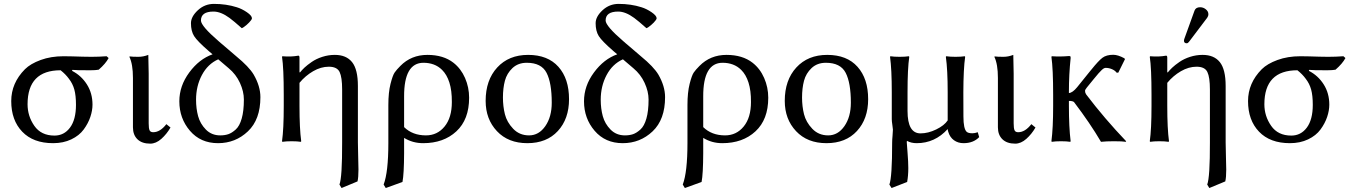

<svg xmlns="http://www.w3.org/2000/svg" viewBox="-20 -718 6899 976"><path d="M481.9 -363.8Q475.1 -362.3 466.3 -361.8Q457.5 -361.3 451.7 -361.1Q445.8 -360.8 435.1 -360.8Q364.7 -360.8 348.1 -362.8L346.2 -357.9Q393.1 -334 421.6 -289.1Q450.2 -244.1 450.2 -186Q450.2 -156.2 439.2 -123.5Q428.2 -90.8 405.5 -59.8Q382.8 -28.8 342.3 -9.5Q301.8 9.8 250 9.8Q148.9 9.8 93 -48.6Q37.1 -106.9 37.1 -204.1Q37.1 -295.9 106.9 -366.2Q134.8 -394 186.8 -413.1Q238.8 -432.1 303.2 -432.1Q322.8 -432.1 348.4 -431.4Q374 -430.7 399.4 -429.9Q424.8 -429.2 444.8 -429.2Q483.4 -429.2 522 -432.1L532.2 -422.9Q517.1 -394.5 481.9 -363.8ZM256.8 -28.8Q305.7 -28.8 335.9 -69.3Q366.2 -109.9 366.2 -185.1Q366.2 -232.4 357.9 -262.7Q349.6 -293 330.1 -317.9Q313.5 -340.8 288.1 -360.8Q120.1 -360.8 120.1 -188Q120.1 -127.9 154.5 -78.4Q189 -28.8 256.8 -28.8Z M655.8 -321.8Q655.8 -391.6 637.7 -429.2L639.6 -431.2Q651.9 -429.2 683.6 -429.2Q708.5 -429.2 733.9 -439Q735.8 -375 735.8 -342.8V-90.8Q735.8 -65.9 740.2 -55.9Q744.6 -45.9 758.8 -45.9Q793.9 -45.9 825.7 -86.9L846.7 -69.8Q827.6 -36.6 800.3 -12.2Q772.9 12.2 743.7 12.2Q701.7 12.2 678.7 -10Q655.8 -32.2 655.8 -70.8Z M1060.5 -441.9 1041 -458.5Q982.4 -509.3 966.6 -534.7Q950.7 -560.1 950.7 -600.1Q950.7 -633.3 985.6 -665.8Q1020.5 -698.2 1067.4 -698.2Q1130.4 -698.2 1183.6 -681.2Q1209.5 -673.3 1235.1 -655.8Q1260.7 -638.2 1260.7 -625Q1260.7 -621.6 1256.6 -615.7Q1252.4 -609.9 1246.3 -603.5Q1240.2 -597.2 1233.2 -591.1Q1226.1 -585 1219.7 -580.6Q1213.4 -576.2 1209 -574.7Q1168 -611.3 1146.5 -627Q1102.5 -659.2 1065.4 -659.2Q1001.5 -659.2 1001.5 -613.8Q1001.5 -585.9 1092.3 -507.8Q1095.7 -504.9 1098.1 -502.9Q1100.6 -501 1103.5 -498Q1106.4 -495.1 1109.4 -493.2L1180.7 -432.1Q1245.6 -378.9 1269.5 -338.9Q1303.7 -279.8 1303.7 -224.1Q1303.7 -110.4 1240.2 -50.3Q1176.8 9.8 1088.4 9.8Q999.5 9.8 945.6 -53.2Q891.6 -116.2 891.6 -203.1Q891.6 -281.2 942.1 -349.6Q992.7 -418 1060.5 -441.9ZM1142.6 -371.1 1089.4 -416.5Q1036.1 -392.6 1006.3 -336.4Q976.6 -280.3 976.6 -210.9Q976.6 -166 987.1 -127.4Q997.6 -88.9 1026.6 -59.3Q1055.7 -29.8 1099.6 -29.8Q1122.6 -29.8 1140.6 -35.9Q1158.7 -42 1178.2 -59.6Q1197.8 -77.1 1208.7 -115.5Q1219.7 -153.8 1219.7 -211.9Q1219.7 -252.9 1199.7 -296.6Q1179.7 -340.3 1142.6 -371.1Z M1504.4 -349.1Q1514.2 -361.3 1527.8 -374.3Q1541.5 -387.2 1564.5 -403.1Q1587.4 -418.9 1618.4 -429Q1649.4 -439 1682.1 -439Q1740.2 -439 1769.8 -402.1Q1799.3 -365.2 1799.3 -280.8V5.9Q1799.3 32.7 1800.8 79.3Q1802.2 126 1802.2 144Q1802.2 184.1 1797.4 204.1L1716.3 237.8L1705.6 220.2Q1719.7 183.1 1719.2 5.9V-263.2Q1719.2 -325.2 1706.3 -352.1Q1693.4 -378.9 1651.4 -378.9Q1611.3 -378.9 1571.8 -356Q1532.2 -333 1502.4 -296.9V-180.2Q1502.4 -64 1511.2 0L1509.3 2.9Q1491.2 0 1462.4 0Q1433.6 0 1415.5 2.9L1413.6 0Q1422.4 -61 1422.4 -180.2V-234.9Q1422.4 -373 1413.6 -429.2L1415.5 -432.1Q1459.5 -428.2 1496.6 -435.1Q1502.4 -435.1 1502.4 -424.8V-352.1Z M2025.9 207 1940.9 237.8 1930.2 220.2Q1954.1 157.2 1954.1 9.8V-184.1Q1954.1 -248 1965.1 -291.5Q1976.1 -335 1986.1 -349.4Q1996.1 -363.8 2015.1 -382.8Q2070.3 -439 2152.8 -439Q2233.9 -439 2285.2 -398.9Q2323.2 -369.1 2344 -321.5Q2364.7 -273.9 2364.7 -221.2Q2364.7 -110.4 2299.8 -50.3Q2234.9 9.8 2130.9 9.8Q2077.6 9.8 2034.2 -17.1V61Q2033.7 167 2025.9 207ZM2276.9 -199.2Q2277.3 -257.8 2264.4 -298.3Q2251.5 -338.9 2227.1 -362.8Q2208.5 -381.3 2184.6 -390.1Q2160.6 -398.9 2132.8 -398.9Q2033.7 -398.9 2034.2 -228V-71.8Q2077.1 -29.8 2145 -29.8Q2203.1 -29.8 2240 -75Q2276.9 -120.1 2276.9 -199.2Z M2448.7 -205.1Q2448.7 -311 2507.6 -375Q2566.4 -439 2664.6 -439Q2764.6 -439 2818.6 -378.4Q2872.6 -317.9 2872.6 -213.9Q2872.6 -113.8 2815.7 -52Q2758.8 9.8 2660.6 9.8Q2563.5 9.8 2506.1 -51.3Q2448.7 -112.3 2448.7 -205.1ZM2657.7 -398.9Q2613.8 -398.9 2585.2 -372.1Q2556.6 -345.2 2546.6 -307.6Q2536.6 -270 2536.6 -222.2Q2536.6 -177.2 2546.6 -137.2Q2556.6 -97.2 2588.6 -63.5Q2620.6 -29.8 2669.4 -29.8Q2719.2 -29.8 2752 -76.9Q2784.7 -124 2784.7 -195.8Q2784.7 -296.9 2758.3 -347.9Q2731.9 -398.9 2657.7 -398.9Z M3117.7 -441.9 3098.1 -458.5Q3039.6 -509.3 3023.7 -534.7Q3007.8 -560.1 3007.8 -600.1Q3007.8 -633.3 3042.7 -665.8Q3077.6 -698.2 3124.5 -698.2Q3187.5 -698.2 3240.7 -681.2Q3266.6 -673.3 3292.2 -655.8Q3317.9 -638.2 3317.9 -625Q3317.9 -621.6 3313.7 -615.7Q3309.6 -609.9 3303.5 -603.5Q3297.4 -597.2 3290.3 -591.1Q3283.2 -585 3276.9 -580.6Q3270.5 -576.2 3266.1 -574.7Q3225.1 -611.3 3203.6 -627Q3159.7 -659.2 3122.6 -659.2Q3058.6 -659.2 3058.6 -613.8Q3058.6 -585.9 3149.4 -507.8Q3152.8 -504.9 3155.3 -502.9Q3157.7 -501 3160.6 -498Q3163.6 -495.1 3166.5 -493.2L3237.8 -432.1Q3302.7 -378.9 3326.7 -338.9Q3360.8 -279.8 3360.8 -224.1Q3360.8 -110.4 3297.4 -50.3Q3233.9 9.8 3145.5 9.8Q3056.6 9.8 3002.7 -53.2Q2948.7 -116.2 2948.7 -203.1Q2948.7 -281.2 2999.3 -349.6Q3049.8 -418 3117.7 -441.9ZM3199.7 -371.1 3146.5 -416.5Q3093.3 -392.6 3063.5 -336.4Q3033.7 -280.3 3033.7 -210.9Q3033.7 -166 3044.2 -127.4Q3054.7 -88.9 3083.7 -59.3Q3112.8 -29.8 3156.7 -29.8Q3179.7 -29.8 3197.8 -35.9Q3215.8 -42 3235.4 -59.6Q3254.9 -77.1 3265.9 -115.5Q3276.9 -153.8 3276.9 -211.9Q3276.9 -252.9 3256.8 -296.6Q3236.8 -340.3 3199.7 -371.1Z M3546.4 207 3461.4 237.8 3450.7 220.2Q3474.6 157.2 3474.6 9.8V-184.1Q3474.6 -248 3485.6 -291.5Q3496.6 -335 3506.6 -349.4Q3516.6 -363.8 3535.6 -382.8Q3590.8 -439 3673.3 -439Q3754.4 -439 3805.7 -398.9Q3843.8 -369.1 3864.5 -321.5Q3885.3 -273.9 3885.3 -221.2Q3885.3 -110.4 3820.3 -50.3Q3755.4 9.8 3651.4 9.8Q3598.1 9.8 3554.7 -17.1V61Q3554.2 167 3546.4 207ZM3797.4 -199.2Q3797.9 -257.8 3784.9 -298.3Q3772 -338.9 3747.6 -362.8Q3729 -381.3 3705.1 -390.1Q3681.2 -398.9 3653.3 -398.9Q3554.2 -398.9 3554.7 -228V-71.8Q3597.7 -29.8 3665.5 -29.8Q3723.6 -29.8 3760.5 -75Q3797.4 -120.1 3797.4 -199.2Z M3969.2 -205.1Q3969.2 -311 4028.1 -375Q4086.9 -439 4185.1 -439Q4285.2 -439 4339.1 -378.4Q4393.1 -317.9 4393.1 -213.9Q4393.1 -113.8 4336.2 -52Q4279.3 9.8 4181.2 9.8Q4084 9.8 4026.6 -51.3Q3969.2 -112.3 3969.2 -205.1ZM4178.2 -398.9Q4134.3 -398.9 4105.7 -372.1Q4077.1 -345.2 4067.1 -307.6Q4057.1 -270 4057.1 -222.2Q4057.1 -177.2 4067.1 -137.2Q4077.1 -97.2 4109.1 -63.5Q4141.1 -29.8 4189.9 -29.8Q4239.7 -29.8 4272.5 -76.9Q4305.2 -124 4305.2 -195.8Q4305.2 -296.9 4278.8 -347.9Q4252.4 -398.9 4178.2 -398.9Z M4593.3 -249V-153.8Q4593.3 -40 4659.2 -40Q4698.2 -40 4739.3 -60.1Q4780.3 -80.1 4797.4 -106V-249Q4797.4 -362.8 4788.1 -429.2L4790 -432.1Q4808.1 -429.2 4837.2 -429.2Q4866.2 -429.2 4884.3 -432.1L4886.2 -429.2Q4877.4 -368.2 4877 -249L4877.4 -126Q4877.4 -63 4894 -47.9Q4902.3 -40.5 4923.3 -40.5Q4935.5 -40.5 4950.2 -45.9L4957.5 -21Q4928.2 9.8 4877.9 9.8Q4850.1 9.8 4829.3 -5.1Q4808.6 -20 4800.3 -47.9Q4797.4 -57.6 4797.4 -62Q4732.4 9.8 4640.1 9.8Q4611.3 9.8 4590.3 -2L4589.8 0.5Q4589.4 2.9 4589.4 4.9Q4589.4 9.8 4593.3 57.4Q4597.2 105 4597.2 136.2Q4597.2 175.3 4591.3 207L4512.2 237.8L4501 220.2Q4515.1 183.1 4515.1 6.8Q4515.1 -7.3 4517.1 -28.1Q4519 -48.8 4519 -59.1Q4519 -64 4516.1 -83Q4513.2 -102.1 4513.2 -111.8V-249Q4513.2 -365.2 4504.4 -429.2L4506.3 -432.1Q4524.4 -429.2 4553.2 -429.2Q4582 -429.2 4600.1 -432.1L4602.1 -429.2Q4593.3 -369.1 4593.3 -249Z M5052.7 -321.8Q5052.7 -391.6 5034.7 -429.2L5036.6 -431.2Q5048.8 -429.2 5080.6 -429.2Q5105.5 -429.2 5130.9 -439Q5132.8 -375 5132.8 -342.8V-90.8Q5132.8 -65.9 5137.2 -55.9Q5141.6 -45.9 5155.8 -45.9Q5190.9 -45.9 5222.7 -86.9L5243.7 -69.8Q5224.6 -36.6 5197.3 -12.2Q5169.9 12.2 5140.6 12.2Q5098.6 12.2 5075.7 -10Q5052.7 -32.2 5052.7 -70.8Z M5333.5 -234.9Q5333.5 -367.7 5324.7 -429.2L5326.7 -432.1Q5369.6 -429.2 5413.6 -433.1Q5419.4 -433.1 5420.9 -431.6Q5422.4 -430.2 5422.4 -422.9Q5413.6 -338.9 5413.6 -251V-245.1Q5432.1 -246.1 5455.6 -274.9L5521 -356Q5523.4 -358.9 5528.3 -364.7Q5564 -409.2 5584 -424.3Q5604 -439.5 5639.2 -439.5Q5662.6 -439.5 5695.3 -421.9L5698.7 -417.5L5664.6 -348.6H5656.2Q5648.4 -359.4 5632.8 -366.2Q5617.2 -373 5600.6 -373Q5596.7 -373 5592 -370.8Q5587.4 -368.7 5580.6 -362.3Q5573.7 -356 5564.2 -345.2Q5554.7 -334.5 5540.5 -316.9L5505.4 -273.9Q5495.6 -262.2 5495.6 -255.9Q5495.6 -246.1 5501.5 -237.8Q5594.2 -115.7 5704.6 0L5702.6 2.9Q5687.5 0 5642.6 0Q5602.5 0 5576.7 2.9Q5521.5 -91.3 5439.5 -199.2Q5432.6 -205.1 5413.6 -205.1V-180.2Q5413.6 -71.3 5422.4 0L5420.4 2.9Q5402.3 0 5373.5 0Q5344.7 0 5326.7 2.9L5324.7 0Q5333.5 -66.9 5333.5 -180.2Z M6080.6 -681.2Q6096.7 -681.2 6109.6 -670.7Q6122.6 -660.2 6122.6 -646Q6122.6 -636.2 6116.7 -627.9L6024.4 -505.9Q6018.6 -498 6012.7 -498Q5998.5 -498 5998.5 -511.2Q5998.5 -515.1 6000.5 -521L6052.2 -664.1Q6058.6 -681.2 6080.6 -681.2ZM5915.5 -349.1Q5925.3 -361.3 5939 -374.3Q5952.6 -387.2 5975.6 -403.1Q5998.5 -418.9 6029.5 -429Q6060.5 -439 6093.3 -439Q6151.4 -439 6180.9 -402.1Q6210.4 -365.2 6210.4 -280.8V5.9Q6210.4 32.7 6211.9 79.3Q6213.4 126 6213.4 144Q6213.4 184.1 6208.5 204.1L6127.4 237.8L6116.7 220.2Q6130.9 183.1 6130.4 5.9V-263.2Q6130.4 -325.2 6117.4 -352.1Q6104.5 -378.9 6062.5 -378.9Q6022.5 -378.9 5982.9 -356Q5943.4 -333 5913.6 -296.9V-180.2Q5913.6 -64 5922.4 0L5920.4 2.9Q5902.3 0 5873.5 0Q5844.7 0 5826.7 2.9L5824.7 0Q5833.5 -61 5833.5 -180.2V-234.9Q5833.5 -373 5824.7 -429.2L5826.7 -432.1Q5870.6 -428.2 5907.7 -435.1Q5913.6 -435.1 5913.6 -424.8V-352.1Z M6769 -363.8Q6762.2 -362.3 6753.4 -361.8Q6744.6 -361.3 6738.8 -361.1Q6732.9 -360.8 6722.2 -360.8Q6651.9 -360.8 6635.3 -362.8L6633.3 -357.9Q6680.2 -334 6708.7 -289.1Q6737.3 -244.1 6737.3 -186Q6737.3 -156.2 6726.3 -123.5Q6715.3 -90.8 6692.6 -59.8Q6669.9 -28.8 6629.4 -9.5Q6588.9 9.8 6537.1 9.8Q6436 9.8 6380.1 -48.6Q6324.2 -106.9 6324.2 -204.1Q6324.2 -295.9 6394 -366.2Q6421.9 -394 6473.9 -413.1Q6525.9 -432.1 6590.3 -432.1Q6609.9 -432.1 6635.5 -431.4Q6661.1 -430.7 6686.5 -429.9Q6711.9 -429.2 6731.9 -429.2Q6770.5 -429.2 6809.1 -432.1L6819.3 -422.9Q6804.2 -394.5 6769 -363.8ZM6543.9 -28.8Q6592.8 -28.8 6623 -69.3Q6653.3 -109.9 6653.3 -185.1Q6653.3 -232.4 6645 -262.7Q6636.7 -293 6617.2 -317.9Q6600.6 -340.8 6575.2 -360.8Q6407.2 -360.8 6407.2 -188Q6407.2 -127.9 6441.7 -78.4Q6476.1 -28.8 6543.9 -28.8Z"/></svg>

Font: Biolilbert
Style: Regular
Weight: 400
Designer: Philipp H. Poll
Foundry: Philipp H. Poll
Version: Version 1.1.0